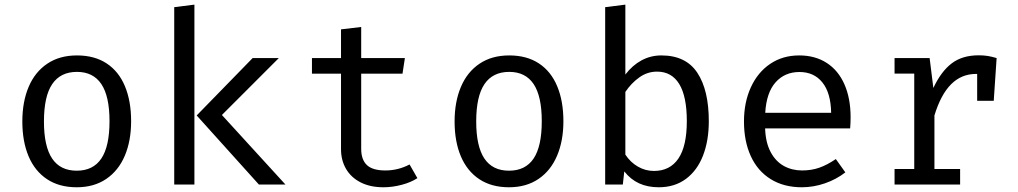

<svg xmlns="http://www.w3.org/2000/svg" viewBox="-20 -788 4348 820"><path d="M540 -270.3Q540 -186.7 513.1 -123.1Q486.2 -59.5 433.8 -23.8Q381.5 11.8 307.7 11.8Q232.8 11.8 180.8 -22.8Q128.7 -57.4 102.1 -120.5Q75.4 -183.6 75.4 -269.2Q75.4 -353.3 102.3 -416.9Q129.2 -480.5 181.8 -515.9Q234.4 -551.3 308.7 -551.3Q383.6 -551.3 435.4 -517.2Q487.2 -483.1 513.6 -419.7Q540 -356.4 540 -270.3ZM167.7 -269.2Q167.7 -163.1 202.6 -111Q237.4 -59 307.7 -59Q377.9 -59 412.8 -111Q447.7 -163.1 447.7 -270.3Q447.7 -376.9 412.8 -429Q377.9 -481 308.7 -481Q238.5 -481 203.1 -429Q167.7 -376.9 167.7 -269.2Z M724.1 -757.4 810.3 -768.2V0H724.1ZM1059 -540H1170.8L927.7 -296.9L1199 0H1085.6L820 -294.9Z M1762.6 -27.2Q1735.4 -9.2 1695.6 1.3Q1655.9 11.8 1617.9 11.8Q1561 11.8 1520.3 -9Q1479.5 -29.7 1457.9 -66.7Q1436.4 -103.6 1436.4 -151.3V-473.3H1312.3V-540H1436.4V-662.6L1522.6 -672.8V-540H1709.2L1699 -473.3H1522.6V-152.3Q1522.6 -106.2 1546.9 -83.1Q1571.3 -60 1625.6 -60Q1680.5 -60 1729.2 -85.6Z M2386.2 -270.3Q2386.2 -186.7 2359.2 -123.1Q2332.3 -59.5 2280 -23.8Q2227.7 11.8 2153.8 11.8Q2079 11.8 2026.9 -22.8Q1974.9 -57.4 1948.2 -120.5Q1921.5 -183.6 1921.5 -269.2Q1921.5 -353.3 1948.5 -416.9Q1975.4 -480.5 2027.9 -515.9Q2080.5 -551.3 2154.9 -551.3Q2229.7 -551.3 2281.5 -517.2Q2333.3 -483.1 2359.7 -419.7Q2386.2 -356.4 2386.2 -270.3ZM2013.8 -269.2Q2013.8 -163.1 2048.7 -111Q2083.6 -59 2153.8 -59Q2224.1 -59 2259 -111Q2293.8 -163.1 2293.8 -270.3Q2293.8 -376.9 2259 -429Q2224.1 -481 2154.9 -481Q2084.6 -481 2049.2 -429Q2013.8 -376.9 2013.8 -269.2Z M2650.8 -469.7Q2681 -509.2 2720 -530.3Q2759 -551.3 2804.6 -551.3Q2909.2 -551.3 2958.2 -477.2Q3007.2 -403.1 3007.2 -270.3Q3007.2 -187.7 2982.6 -123.8Q2957.9 -60 2909.7 -24.1Q2861.5 11.8 2793.3 11.8Q2746.2 11.8 2709.7 -4.9Q2673.3 -21.5 2646.2 -55.9L2640 0H2564.6V-757.4L2650.8 -768.2ZM2913.3 -270.8Q2913.3 -375.9 2881 -429Q2848.7 -482.1 2786.2 -482.1Q2744.6 -482.1 2710.3 -457.4Q2675.9 -432.8 2650.8 -395.4V-127.7Q2672.3 -94.9 2704.4 -76.4Q2736.4 -57.9 2772.8 -57.9Q2841.5 -57.9 2877.4 -111Q2913.3 -164.1 2913.3 -270.8Z M3247.7 -239.5Q3249.7 -179 3271.3 -138.7Q3292.8 -98.5 3327.7 -79.2Q3362.6 -60 3405.6 -60Q3445.6 -60 3479.2 -71.8Q3512.8 -83.6 3549.7 -108.7L3590.3 -51.8Q3552.3 -22.1 3503.3 -5.1Q3454.4 11.8 3404.6 11.8Q3327.2 11.8 3271.3 -23.1Q3215.4 -57.9 3186.4 -121.5Q3157.4 -185.1 3157.4 -269.2Q3157.4 -350.8 3186.7 -414.9Q3215.9 -479 3269.2 -515.1Q3322.6 -551.3 3393.3 -551.3Q3461 -551.3 3510.5 -519.5Q3560 -487.7 3586.4 -427.9Q3612.8 -368.2 3612.8 -286.7Q3612.8 -263.1 3610.8 -239.5ZM3248.2 -306.2H3529.7Q3528.2 -391.3 3492.3 -435.9Q3456.4 -480.5 3394.4 -480.5Q3331.8 -480.5 3292.6 -436.7Q3253.3 -392.8 3248.2 -306.2Z M4236.4 -540 4224.1 -357.4H4153.3V-472.3H4148.7Q4086.2 -472.3 4042.1 -428.2Q3997.9 -384.1 3970.8 -294.9V-66.2H4080.5V0H3800.5V-66.2H3884.6V-473.8H3800.5V-540H3950.3L3966.2 -412.3Q3999 -482.6 4044.4 -517.2Q4089.7 -551.8 4160 -551.8Q4181 -551.8 4198.5 -549Q4215.9 -546.2 4236.4 -540Z"/></svg>

Font: Fira Code Fixed
Style: Regular
Weight: 400
Monospace: yes
Designer: Carrois Corporate, Edenspiekermann AG, Nikita Prokopov
Foundry: Carrois Corporate, Edenspiekermann AG, Nikita Prokopov
Version: Version 5.002